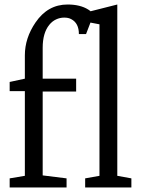

<svg xmlns="http://www.w3.org/2000/svg" viewBox="-20 -832 627 852"><path d="M169.4 -53.7 275.4 -40.5V0H22.9V-40.5L90.3 -51.8V-427.7H22.9V-468.3L90.3 -482.9V-586.4Q90.3 -663.1 137.7 -732.4Q191.9 -812 279.8 -812Q335.9 -812 371.6 -789.6Q387.2 -779.8 395 -767.1L361.8 -680.7H330.1Q330.1 -729.5 295.9 -747.1Q283.7 -753.9 264.9 -753.9Q246.1 -753.9 228.8 -745.8Q211.4 -737.8 198.2 -721.2Q169.4 -685.1 169.4 -620.1V-482.9H317.9V-425.8H169.4ZM500.5 -51.8 563 -40.5V0H357.9V-40.5L421.4 -51.8V-724.1L357.9 -736.3V-775.9L500.5 -812Z"/></svg>

Font: Habibi
Style: Regular
Weight: 400
Designer: Magnus Gaarde
Foundry: Magnus Gaarde
Version: Version 1.001